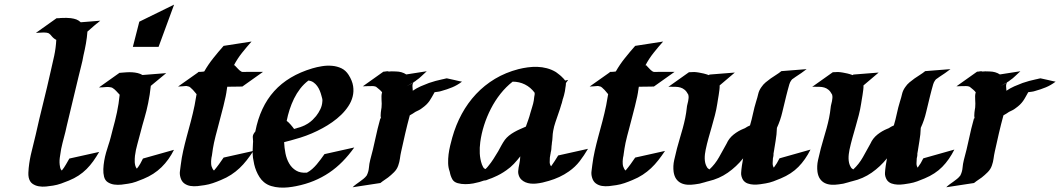

<svg xmlns="http://www.w3.org/2000/svg" viewBox="-20 -809 4671 846"><path d="M203.1 -493.7Q211.4 -528.8 218.8 -563Q226.1 -597.2 228 -633.3Q216.8 -638.7 207.5 -649.9Q205.1 -653.3 202.4 -656Q199.7 -658.7 196.3 -661.1L192.9 -663.1L185.1 -665Q173.3 -666.5 161.6 -665.3Q149.9 -664.1 138.2 -664.1L227.5 -727.5H226.1Q224.6 -727.5 225.3 -727.5Q226.1 -727.5 228 -728L229 -728.5Q231.4 -728.5 235.6 -728.8Q239.7 -729 243.2 -729Q243.7 -729 243.9 -729.2Q244.1 -729.5 244.6 -729.5Q247.1 -729.5 249.8 -729.7Q252.4 -730 254.9 -730Q263.7 -730.5 273.2 -730.2Q282.7 -730 292 -729Q306.2 -727.1 316.2 -723.4Q326.2 -719.7 335.9 -710.9L421.9 -717.8Q418.5 -715.3 415.5 -712.6Q412.6 -710 409.7 -707.5L404.8 -704.1L404.3 -703.6Q398.9 -699.7 395 -695.8Q388.2 -690.4 381.3 -683.8Q374.5 -677.2 367.7 -671.9L365.2 -669.9Q363.3 -643.1 358.6 -616.9Q354 -590.8 347.7 -564.5Q343.8 -541 337.6 -517.8Q331.5 -494.6 326.2 -471.7Q313.5 -417 300 -362.5Q286.6 -308.1 273.9 -253.4Q268.6 -228 261.7 -203.1Q254.9 -178.2 249.5 -152.8Q246.1 -135.3 243.4 -113.8Q240.7 -92.3 244.6 -73.7Q246.1 -63 252.4 -57.6Q262.7 -70.3 271 -85Q279.3 -99.6 285.6 -110.4L417 -139.6Q404.3 -117.7 390.9 -98.9Q377.4 -80.1 361.6 -64.2Q345.7 -48.3 326.4 -35.6Q307.1 -22.9 283.2 -13.2Q266.6 -6.3 249.3 -0.2Q231.9 5.9 213.9 8.8Q199.7 11.2 182.6 12.9Q165.5 14.6 149.9 11.7Q134.3 8.8 122.3 0Q110.4 -8.8 106.4 -27.3Q104.5 -37.1 105 -48.1Q105.5 -59.1 106.4 -68.8Q110.4 -106.9 119.6 -142.6Q128.9 -178.2 137.2 -214.8Q152.8 -285.2 170.2 -354.5Q187.5 -423.8 203.1 -493.7Z M476.6 -238.3Q487.3 -276.4 495.4 -314.2Q503.4 -352.1 507.3 -391.6Q499.5 -399.9 491.7 -408.4Q483.9 -417 473.6 -422.9Q459.5 -426.8 445.1 -425.3Q430.7 -423.8 416 -423.8L506.8 -488.3Q509.3 -488.3 511.5 -488.3Q513.7 -488.3 516.1 -488.8Q526.9 -489.7 538.8 -490.5Q550.8 -491.2 562.7 -490.5Q574.7 -489.7 586.2 -487.1Q597.7 -484.4 607.9 -478.5L712.4 -486.8L644.5 -430.7Q642.6 -411.6 639.6 -392.3Q636.7 -373 632.8 -354.5Q626 -320.8 616.5 -288.6Q606.9 -256.3 598.6 -223.6Q592.3 -198.2 585.2 -173.6Q578.1 -148.9 574.7 -122.6Q574.2 -117.7 573.7 -109.9Q573.2 -102.1 573.7 -94Q574.2 -85.9 576.4 -78.4Q578.6 -70.8 583 -65.9Q591.3 -75.7 597.9 -87.4Q604.5 -99.1 609.9 -110.4L746.6 -148.9Q724.6 -104.5 691.7 -72.3Q658.7 -40 612.3 -21Q596.2 -14.2 579.1 -8.1Q562 -2 544.4 0.5Q531.7 2.9 515.1 4.6Q498.5 6.3 483.2 4.2Q467.8 2 455.3 -5.9Q442.9 -13.7 438.5 -30.3Q434.6 -45.9 435.3 -64Q436 -82 439.2 -100.6Q442.4 -119.1 447.5 -137Q452.6 -154.8 457.5 -169.4Q463.4 -186.5 467.8 -203.9Q472.2 -221.2 476.6 -238.3ZM593.8 -713.4 747.1 -788.6 678.7 -602.5H565.4Z M1088.4 -626Q1067.4 -602.5 1046.4 -576.2Q1025.4 -549.8 1010.3 -520.5L1013.2 -522Q1020.5 -515.1 1027.3 -507.1Q1034.2 -499 1043 -493.7Q1047.9 -491.2 1053.5 -491.9Q1059.1 -492.7 1064.5 -492.2H1138.7L1047.9 -427.7Q1033.2 -427.7 1016.1 -427.2Q999 -426.8 981.4 -426.8L980 -418.9Q979.5 -415.5 979.2 -412.6Q979 -409.7 978 -406.2V-404.8V-404.3Q977.1 -398.9 976.1 -393.8Q975.1 -388.7 974.1 -383.3Q969.7 -361.8 964.4 -341.3Q959 -320.8 953.6 -299.8Q946.3 -269.5 938 -240Q929.7 -210.4 922.9 -179.7Q920.4 -167 918.2 -154.8Q916 -142.6 914.6 -129.9Q914.1 -127 913.8 -124Q913.6 -121.1 912.6 -118.2Q912.6 -116.2 911.6 -113.3V-111.8Q911.6 -111.3 911.4 -110.8Q911.1 -110.4 911.1 -109.9V-109.4Q909.7 -98.1 910.4 -86.7Q911.1 -75.2 917 -64.9Q919.9 -60.1 922.9 -57.6Q934.6 -71.3 944.8 -85.4Q955.1 -99.6 965.3 -114.7L1096.7 -144Q1082 -122.1 1067.1 -103Q1052.2 -84 1035.4 -68.1Q1018.6 -52.2 998.5 -39.1Q978.5 -25.9 953.1 -15.6Q936 -8.3 918.2 -2.2Q900.4 3.9 881.8 6.8Q867.2 9.3 850.6 11Q834 12.7 818.8 10.3Q803.7 7.8 791.7 -1Q779.8 -9.8 774.9 -27.8Q771 -42 772.9 -54.9Q774.9 -67.9 776.4 -82Q780.3 -113.8 787.1 -144Q793.9 -174.3 802.2 -205.1Q812 -240.2 821 -274.9Q830.1 -309.6 837.4 -344.7Q839.8 -357.4 841.8 -369.6Q843.8 -381.8 846.2 -394.5H845.7Q840.3 -400.4 835.2 -407Q830.1 -413.6 823.7 -418.9Q819.8 -423.3 814.9 -426.3Q814 -427.2 813.5 -427.2Q810.1 -428.2 806.4 -429Q802.7 -429.7 801.3 -430.2Q792 -429.7 783 -428.7Q773.9 -427.7 764.6 -427.7L854.5 -491.2H851.6Q850.6 -491.2 851.8 -491.5Q853 -491.7 854.5 -491.7L855.5 -492.2H858.4Q860.8 -492.2 863.5 -492.4Q866.2 -492.7 867.2 -492.7Q870.6 -492.7 873.5 -493.2Q876.5 -493.7 879.9 -494.1Q897.5 -524.9 919.7 -552.7Q941.9 -580.6 965.3 -606.9ZM911.6 -111.8Q911.6 -110.8 911.4 -110.6Q911.1 -110.4 911.1 -109.9Q911.6 -115.7 912.1 -117.9Q912.6 -120.1 912.6 -119.6Q912.6 -119.1 912.4 -117.2Q912.1 -115.2 911.6 -113.3V-112.8ZM810.1 -429.7Q809.1 -430.2 808.6 -430.2Q809.1 -429.7 810.1 -429.7Z M1093.8 -206.1Q1093.8 -211.9 1096.9 -218Q1100.1 -224.1 1105 -229.5Q1126 -338.4 1188 -407.2Q1250 -476.1 1356.4 -507.8Q1376 -513.7 1398.7 -517.3Q1421.4 -521 1443.4 -519Q1465.3 -517.1 1484.4 -508.1Q1503.4 -499 1516.1 -479Q1532.2 -453.6 1535.9 -429.7Q1539.6 -405.8 1533.9 -383.5Q1528.3 -361.3 1514.9 -341.1Q1501.5 -320.8 1483.4 -303.2Q1465.3 -285.6 1444.1 -270.8Q1422.9 -255.9 1401.9 -244.6Q1355 -218.8 1303.7 -202.6L1268.6 -192.4Q1263.2 -190.9 1258.5 -189.5Q1253.9 -188 1248.5 -187L1231.9 -182.6Q1232.9 -158.2 1237.8 -133.3Q1242.7 -108.4 1254.2 -88.6Q1265.6 -68.8 1284.7 -57.4Q1303.7 -45.9 1332.5 -48.3Q1344.7 -54.7 1355.5 -64.2Q1366.2 -73.7 1375.5 -84.7Q1384.8 -95.7 1393.3 -107.2Q1401.9 -118.7 1409.7 -129.9L1541 -159.2Q1516.6 -125 1489.3 -97.2Q1461.9 -69.3 1430.4 -48.1Q1398.9 -26.9 1362.8 -12Q1326.7 2.9 1284.7 11.2Q1268.1 14.6 1249.3 16.6Q1230.5 18.6 1211.7 17.3Q1192.9 16.1 1175 10.7Q1157.2 5.4 1143.1 -6.3Q1131.8 -15.6 1123.5 -28.6Q1115.2 -41.5 1109.4 -55.7Q1103.5 -69.8 1100.1 -84.7Q1096.7 -99.6 1094.7 -113.8Q1092.8 -130.9 1093.3 -146.2Q1093.8 -161.6 1094.7 -178.2Q1095.7 -185.5 1094.7 -192.4Q1093.8 -199.2 1093.8 -206.1ZM1338.9 -454.1Q1318.4 -438.5 1302.7 -418.2Q1287.1 -397.9 1275.6 -374.5Q1264.2 -351.1 1256.1 -326.2Q1248 -301.3 1243.2 -276.4Q1246.6 -274.4 1251 -270Q1255.4 -265.6 1260.3 -260.3Q1265.1 -254.9 1269.3 -249.5Q1273.4 -244.1 1275.9 -240.7L1290.5 -245.1Q1289.6 -245.1 1290.8 -245.4Q1292 -245.6 1294.4 -246.3Q1296.9 -247.1 1299.6 -247.8Q1302.2 -248.5 1303.7 -249Q1312.5 -252 1321.8 -256.3Q1322.8 -256.8 1326.2 -258.8Q1329.6 -260.7 1331.5 -261.7Q1334 -262.7 1335.9 -264.2Q1337.9 -265.6 1340.3 -267.1Q1350.1 -273.9 1357.7 -281.2Q1365.2 -288.6 1372.6 -297.4Q1383.8 -311.5 1391.6 -327.9Q1399.4 -344.2 1400.4 -362.3Q1401.4 -368.2 1399.7 -374.8Q1397.9 -381.3 1396.5 -386.7Q1393.6 -398.4 1388.9 -409.7Q1384.3 -420.9 1377.4 -430.2Q1370.6 -439.5 1361.3 -446Q1352.1 -452.6 1338.9 -454.1ZM1308.1 -249Q1309.1 -249 1312 -250Q1313 -250.5 1314.5 -250.7Q1315.9 -251 1314.9 -251ZM1281.2 -238.3Q1283.7 -237.3 1285.4 -237.3Q1287.1 -237.3 1285.2 -237.8ZM1253.9 -188.5Q1252.9 -188 1253.7 -188.2Q1254.4 -188.5 1255.9 -189Q1255.4 -189 1254.9 -188.7Q1254.4 -188.5 1253.9 -188.5ZM1347.7 -268.1Q1347.2 -268.1 1347.2 -267.6Q1350.1 -269 1347.7 -268.1Z M1669.4 -493.2Q1675.3 -493.2 1681.9 -494.6Q1688.5 -496.1 1693.8 -493.7Q1697.8 -494.1 1700.7 -494.4Q1703.6 -494.6 1706.5 -494.6Q1709.5 -494.6 1713.6 -494.4Q1717.8 -494.1 1724.6 -494.1Q1751 -493.7 1770 -481L1860.4 -495.1Q1849.1 -485.4 1838.1 -474.4Q1827.1 -463.4 1814.5 -455.1Q1813.5 -454.1 1813 -454.1L1811 -452.1L1801.8 -446.3Q1796.9 -438 1797.4 -428.5Q1797.9 -418.9 1798.8 -409.2Q1814.9 -420.4 1833.7 -428.7Q1852.5 -437 1870.1 -443.4Q1885.3 -448.7 1899.2 -452.4Q1913.1 -456.1 1928.7 -459.5Q1931.2 -460 1934.6 -460.7Q1938 -461.4 1941.4 -462.4Q1944.8 -463.4 1948.7 -463.9Q1967.8 -459.5 1982.4 -456.5Q1988.8 -455.1 1994.6 -453.6Q2000.5 -452.1 2005.4 -451.2Q2010.7 -449.7 2015.6 -449.2Q1995.1 -433.6 1972.7 -424.3Q1950.2 -415 1925.3 -408.2Q1918.5 -405.8 1910.2 -404.8Q1901.9 -403.8 1895 -402.8Q1888.2 -391.1 1883.1 -381.6Q1877.9 -372.1 1872.1 -363.8Q1866.2 -355.5 1858.4 -347.9Q1850.6 -340.3 1838.9 -332Q1832 -326.7 1825.9 -323.7Q1819.8 -320.8 1811 -316.4L1810.1 -315.9Q1804.7 -312 1798.6 -308.3Q1792.5 -304.7 1785.6 -300.8Q1774.9 -261.2 1765.6 -221.2Q1756.3 -181.2 1747.6 -141.1Q1744.1 -125.5 1742.2 -110.4Q1740.2 -95.2 1734.9 -80.1Q1729.5 -63.5 1716.3 -50.3Q1703.1 -37.1 1689.9 -26.9L1664.6 -9.3Q1663.6 -8.3 1662.1 -7.1Q1660.6 -5.9 1658.7 -4.9L1656.7 -2.9L1655.3 -2.4Q1654.3 -2 1654.8 -2.4L1533.7 16.1Q1541 8.8 1549.1 2.9Q1557.1 -2.9 1565.4 -8.8Q1573.7 -14.6 1581.5 -21Q1589.4 -27.3 1595.7 -35.6Q1604 -51.8 1605.5 -69.6Q1606.9 -87.4 1611.3 -104.5Q1624 -150.4 1633.5 -196Q1643.1 -241.7 1655.8 -287.1L1658.7 -288.1Q1657.2 -293.5 1657.2 -300.3Q1657.2 -307.1 1658 -313.7Q1658.7 -320.3 1659.7 -326.2Q1660.6 -332 1661.1 -335.4Q1662.1 -344.2 1661.9 -352.5Q1661.6 -360.8 1661.1 -369.4Q1660.6 -377.9 1660.9 -386Q1661.1 -394 1663.6 -402.3Q1659.7 -407.7 1652.8 -413.6Q1646 -419.4 1641.6 -422.9Q1637.7 -426.8 1632.8 -428.2H1632.3Q1627 -429.7 1621.1 -429.7Q1610.4 -430.2 1599.9 -429.4Q1589.4 -428.7 1578.6 -428.7ZM1774.9 -430.7Q1779.8 -433.1 1784.2 -435.5Q1788.6 -438 1793.5 -440.4L1801.8 -446.3Q1795.9 -442.9 1789.8 -439.2Q1783.7 -435.5 1779.1 -433.1Q1774.4 -430.7 1772.7 -429.7Q1771 -428.7 1774.9 -430.7ZM1638.7 -426.3 1634.3 -427.7Q1635.7 -427.2 1637.7 -426.5Q1639.6 -425.8 1638.7 -426.3ZM1630.9 -429.2 1627.4 -430.7Q1626 -431.2 1630.9 -429.2Z M2473.6 -443.4Q2473.6 -440.9 2473.4 -437.7Q2473.1 -434.6 2472.7 -430.7Q2472.7 -428.7 2471.7 -424.8Q2470.7 -416 2469.2 -407.2Q2467.8 -398.4 2465.3 -390.1Q2464.4 -385.3 2462.6 -380.6Q2460.9 -376 2459.5 -371.1Q2459.5 -370.1 2459 -368.4Q2458.5 -366.7 2458 -365Q2457.5 -363.3 2457.5 -362.5Q2457.5 -361.8 2457.5 -363.3Q2457 -362.3 2457 -361.3Q2456.5 -358.4 2455.6 -355.2Q2454.6 -352.1 2453.6 -349.6Q2447.8 -329.1 2440.4 -308.6Q2434.1 -290 2427.5 -271Q2420.9 -252 2417.5 -232.4Q2415 -218.8 2414.6 -205.3Q2414.1 -191.9 2411.6 -178.2Q2411.6 -174.8 2411.6 -175Q2411.6 -175.3 2411.1 -171.9Q2411.1 -169.4 2410.2 -164.6Q2410.2 -159.2 2409.7 -156.7Q2409.7 -153.3 2409.2 -150.4Q2408.7 -147.5 2408.2 -144L2406.7 -137.7Q2406.2 -134.8 2406 -132.3Q2405.8 -129.9 2405.3 -129.4L2404.8 -126L2402.8 -114.7Q2401.9 -103.5 2402.1 -94Q2402.3 -84.5 2408.2 -76.2Q2416.5 -87.4 2424.1 -99.4Q2431.6 -111.3 2439.5 -124L2570.8 -153.3Q2553.7 -124 2534.2 -98.6Q2514.6 -73.2 2486.8 -53.7Q2466.8 -39.6 2444.6 -29.3Q2422.4 -19 2398.9 -12.2Q2384.3 -7.8 2370.4 -4.6Q2356.4 -1.5 2341.3 0Q2329.6 1 2317.6 -0.2Q2305.7 -1.5 2295.2 -5.9Q2284.7 -10.3 2276.6 -18.3Q2268.6 -26.4 2265.1 -38.6Q2262.7 -46.4 2263.2 -54.4Q2263.7 -62.5 2265.1 -70.6Q2266.6 -78.6 2268.3 -86.7Q2270 -94.7 2271 -102.5L2272.5 -120.1Q2259.3 -103 2244.4 -87.2Q2229.5 -71.3 2210.9 -58.6Q2185.5 -40.5 2158.7 -29.3Q2147.5 -23.9 2136.7 -20.5Q2133.8 -19.5 2129.2 -17.6Q2124.5 -15.6 2120.6 -14.2Q2116.7 -12.7 2114.5 -12Q2112.3 -11.2 2114.7 -12.7Q2116.7 -13.7 2118.4 -14.6Q2120.1 -15.6 2122.1 -16.6Q2114.3 -14.2 2106.9 -11.7Q2099.6 -9.3 2091.8 -6.8Q2082 -3.9 2065.2 -0.7Q2048.3 2.4 2030.3 2.4Q2012.2 2.4 1996.6 -2Q1981 -6.3 1973.6 -18.1Q1964.8 -33.7 1961.9 -51.3Q1960.9 -53.2 1960.9 -54.7Q1955.1 -70.8 1954.6 -90.1Q1954.1 -109.4 1956.5 -128.9Q1959 -148.4 1963.6 -167.5Q1968.3 -186.5 1972.7 -202.6Q1988.3 -258.3 2014.6 -306.9Q2041 -355.5 2077.6 -394.5Q2114.3 -433.6 2161.1 -461.7Q2208 -489.7 2264.6 -504.4Q2284.2 -509.3 2305.4 -512.2Q2326.7 -515.1 2347.9 -514.4Q2369.1 -513.7 2389.6 -508.3Q2410.2 -502.9 2428.2 -492.2Q2428.7 -492.2 2431.9 -489.7Q2435.1 -487.3 2439.2 -484.1Q2443.4 -481 2447.3 -477.8Q2451.2 -474.6 2453.1 -472.7Q2459.5 -466.3 2463.6 -462.2Q2467.8 -458 2470.2 -454.1L2483.4 -457Q2481 -453.6 2478.8 -450.4Q2476.6 -447.3 2474.1 -443.8ZM2204.6 -192.9Q2211.9 -202.6 2222.4 -211.2Q2232.9 -219.7 2245.4 -226.8Q2257.8 -233.9 2271 -239.7Q2284.2 -245.6 2296.9 -251Q2296.9 -251 2297.4 -252Q2302.7 -267.1 2307.9 -281.5Q2313 -295.9 2316.9 -311Q2320.8 -325.2 2325.2 -338.6Q2329.6 -352.1 2332 -366.2Q2333 -369.6 2333 -374.3Q2333 -378.9 2334 -382.3Q2335 -387.2 2335.7 -391.8Q2336.4 -396.5 2335.4 -400.9Q2317.9 -424.3 2293 -436.8Q2268.1 -449.2 2238.8 -449.2Q2209.5 -426.3 2185.3 -395.8Q2161.1 -365.2 2143.1 -330.1Q2125 -294.9 2113 -257.3Q2101.1 -219.7 2096.2 -183.1Q2092.8 -158.2 2094 -133.1Q2095.2 -107.9 2103.5 -84Q2106 -78.1 2108.9 -72.5Q2111.8 -66.9 2117.7 -64.5L2119.1 -64Q2122.6 -66.9 2125.5 -70.3Q2128.4 -73.7 2130.9 -76.7Q2143.6 -91.8 2154.3 -108.6Q2165 -125.5 2175.3 -142.6Q2182.1 -155.3 2189.2 -168.2Q2196.3 -181.2 2204.6 -192.9ZM2459 -373Q2458.5 -372.6 2458.5 -372.1V-370.1Q2458.5 -372.1 2459 -373Z M2901.9 -626Q2880.9 -602.5 2859.9 -576.2Q2838.9 -549.8 2823.7 -520.5L2826.7 -522Q2834 -515.1 2840.8 -507.1Q2847.7 -499 2856.4 -493.7Q2861.3 -491.2 2866.9 -491.9Q2872.6 -492.7 2877.9 -492.2H2952.1L2861.3 -427.7Q2846.7 -427.7 2829.6 -427.2Q2812.5 -426.8 2794.9 -426.8L2793.5 -418.9Q2793 -415.5 2792.7 -412.6Q2792.5 -409.7 2791.5 -406.2V-404.8V-404.3Q2790.5 -398.9 2789.6 -393.8Q2788.6 -388.7 2787.6 -383.3Q2783.2 -361.8 2777.8 -341.3Q2772.5 -320.8 2767.1 -299.8Q2759.8 -269.5 2751.5 -240Q2743.2 -210.4 2736.3 -179.7Q2733.9 -167 2731.7 -154.8Q2729.5 -142.6 2728 -129.9Q2727.5 -127 2727.3 -124Q2727.1 -121.1 2726.1 -118.2Q2726.1 -116.2 2725.1 -113.3V-111.8Q2725.1 -111.3 2724.9 -110.8Q2724.6 -110.4 2724.6 -109.9V-109.4Q2723.1 -98.1 2723.9 -86.7Q2724.6 -75.2 2730.5 -64.9Q2733.4 -60.1 2736.3 -57.6Q2748 -71.3 2758.3 -85.4Q2768.6 -99.6 2778.8 -114.7L2910.2 -144Q2895.5 -122.1 2880.6 -103Q2865.7 -84 2848.9 -68.1Q2832 -52.2 2812 -39.1Q2792 -25.9 2766.6 -15.6Q2749.5 -8.3 2731.7 -2.2Q2713.9 3.9 2695.3 6.8Q2680.7 9.3 2664.1 11Q2647.5 12.7 2632.3 10.3Q2617.2 7.8 2605.2 -1Q2593.3 -9.8 2588.4 -27.8Q2584.5 -42 2586.4 -54.9Q2588.4 -67.9 2589.8 -82Q2593.8 -113.8 2600.6 -144Q2607.4 -174.3 2615.7 -205.1Q2625.5 -240.2 2634.5 -274.9Q2643.6 -309.6 2650.9 -344.7Q2653.3 -357.4 2655.3 -369.6Q2657.2 -381.8 2659.7 -394.5H2659.2Q2653.8 -400.4 2648.7 -407Q2643.6 -413.6 2637.2 -418.9Q2633.3 -423.3 2628.4 -426.3Q2627.4 -427.2 2627 -427.2Q2623.5 -428.2 2619.9 -429Q2616.2 -429.7 2614.7 -430.2Q2605.5 -429.7 2596.4 -428.7Q2587.4 -427.7 2578.1 -427.7L2668 -491.2H2665Q2664.1 -491.2 2665.3 -491.5Q2666.5 -491.7 2668 -491.7L2668.9 -492.2H2671.9Q2674.3 -492.2 2677 -492.4Q2679.7 -492.7 2680.7 -492.7Q2684.1 -492.7 2687 -493.2Q2689.9 -493.7 2693.4 -494.1Q2710.9 -524.9 2733.2 -552.7Q2755.4 -580.6 2778.8 -606.9ZM2725.1 -111.8Q2725.1 -110.8 2724.9 -110.6Q2724.6 -110.4 2724.6 -109.9Q2725.1 -115.7 2725.6 -117.9Q2726.1 -120.1 2726.1 -119.6Q2726.1 -119.1 2725.8 -117.2Q2725.6 -115.2 2725.1 -113.3V-112.8ZM2623.5 -429.7Q2622.6 -430.2 2622.1 -430.2Q2622.6 -429.7 2623.5 -429.7Z M3534.2 -504.4Q3522.5 -495.1 3510.3 -486.8Q3498 -478.5 3485.4 -470.2Q3483.9 -469.2 3479 -465.6Q3474.1 -461.9 3470.2 -459.5L3466.3 -454.6Q3460.9 -447.3 3458 -437.5Q3454.1 -424.8 3450.9 -411.9Q3447.8 -398.9 3444.3 -386.2Q3435.1 -350.1 3427 -314.7Q3418.9 -279.3 3403.3 -245.6Q3402.8 -231 3401.4 -216.6Q3399.9 -202.1 3397.5 -188L3391.6 -151.9Q3391.6 -150.9 3391.4 -149.9Q3391.1 -148.9 3391.1 -147.9Q3390.6 -146.5 3390.6 -145.5Q3389.6 -140.1 3388.7 -134.5Q3387.7 -128.9 3387 -125.5Q3386.2 -122.1 3386.5 -123Q3386.7 -124 3388.7 -131.8V-128.9Q3388.7 -127.9 3388.4 -126.7Q3388.2 -125.5 3388.2 -124.5Q3387.7 -121.1 3387.2 -118.2Q3386.7 -115.2 3385.7 -111.8Q3384.8 -100.6 3384.5 -89.6Q3384.3 -78.6 3389.6 -70.3Q3397 -80.1 3403.1 -90.1Q3409.2 -100.1 3414.6 -111.3L3551.3 -149.9Q3528.8 -105 3498 -73.7Q3467.3 -42.5 3420.4 -22.9Q3404.8 -16.1 3387.9 -10Q3371.1 -3.9 3354 -1Q3343.3 1 3329.1 2.9Q3314.9 4.9 3301 4.4Q3287.1 3.9 3274.7 -0.5Q3262.2 -4.9 3254.4 -15.6Q3250 -22.5 3247.6 -30.8Q3245.1 -39.1 3245.6 -46.9Q3246.6 -63 3249 -79.1Q3251.5 -95.2 3254.4 -111.3Q3225.1 -74.7 3187 -48.1Q3148.9 -21.5 3102.1 -10.7L3094.7 -8.8Q3088.9 -6.8 3083.3 -5.4Q3077.6 -3.9 3071.8 -2.4Q3067.4 -1 3064 -0.2Q3060.5 0.5 3057.4 1Q3054.2 1.5 3050.5 2Q3046.9 2.4 3041.5 3.4Q3024.9 5.9 3009.3 4.9Q2993.7 3.9 2981 -2.2Q2968.3 -8.3 2959.7 -20.3Q2951.2 -32.2 2948.2 -51.3Q2944.8 -77.6 2950.7 -103.8Q2956.5 -129.9 2962.9 -154.8Q2968.8 -177.2 2975.6 -199.7Q2982.4 -222.2 2988.5 -244.4Q2994.6 -266.6 2999.3 -289.3Q3003.9 -312 3006.3 -335Q3006.8 -341.8 3008.8 -349.1Q3010.7 -356.4 3012.2 -363.5Q3013.7 -370.6 3014.2 -377.9Q3014.6 -385.3 3012.7 -392.1Q3005.4 -406.2 2996.8 -413.3Q2988.3 -420.4 2978.3 -423.3Q2968.3 -426.3 2956.5 -426.5Q2944.8 -426.8 2930.7 -426.8Q2928.7 -426.3 2924.8 -426.3L3015.6 -490.7Q3021.5 -490.7 3026.9 -491.2Q3031.2 -491.2 3034.7 -491.5Q3038.1 -491.7 3038.6 -491.7Q3048.8 -491.2 3059.6 -489.3Q3068.8 -487.8 3080.3 -485.1Q3091.8 -482.4 3103.5 -478L3106.4 -480.5L3217.8 -489.3L3150.9 -432.6Q3151.4 -424.3 3149.9 -412.8Q3148.4 -401.4 3146.7 -389.9Q3145 -378.4 3143.1 -368.4Q3141.1 -358.4 3140.6 -352.5Q3136.7 -326.7 3130.1 -301.3Q3123.5 -275.9 3116.2 -250.7Q3108.9 -225.6 3101.8 -200.2Q3094.7 -174.8 3089.4 -149.4Q3087.4 -140.1 3086.2 -130.1Q3085 -120.1 3085.2 -110.1Q3085.4 -100.1 3087.6 -90.6Q3089.8 -81.1 3095.2 -72.3Q3097.2 -68.8 3099.9 -66.7Q3102.5 -64.5 3106 -62.5Q3130.9 -85.4 3148.2 -116.2Q3165.5 -147 3181.6 -176.3Q3191.9 -199.7 3212.4 -216.1Q3232.9 -232.4 3256.3 -241.7L3262.2 -244.1Q3272 -251 3284.7 -256.3Q3292.5 -282.7 3298.1 -309.3Q3303.7 -335.9 3312 -362.8Q3317.4 -379.4 3321 -395.3Q3324.7 -411.1 3335 -425.3Q3342.8 -437 3353.5 -446Q3364.3 -455.1 3376 -463.4Q3387.7 -471.7 3399.9 -479.2Q3412.1 -486.8 3422.9 -495.6Z M4168 -504.4Q4156.2 -495.1 4144 -486.8Q4131.8 -478.5 4119.1 -470.2Q4117.7 -469.2 4112.8 -465.6Q4107.9 -461.9 4104 -459.5L4100.1 -454.6Q4094.7 -447.3 4091.8 -437.5Q4087.9 -424.8 4084.7 -411.9Q4081.5 -398.9 4078.1 -386.2Q4068.8 -350.1 4060.8 -314.7Q4052.7 -279.3 4037.1 -245.6Q4036.6 -231 4035.2 -216.6Q4033.7 -202.1 4031.2 -188L4025.4 -151.9Q4025.4 -150.9 4025.1 -149.9Q4024.9 -148.9 4024.9 -147.9Q4024.4 -146.5 4024.4 -145.5Q4023.4 -140.1 4022.5 -134.5Q4021.5 -128.9 4020.8 -125.5Q4020 -122.1 4020.3 -123Q4020.5 -124 4022.5 -131.8V-128.9Q4022.5 -127.9 4022.2 -126.7Q4022 -125.5 4022 -124.5Q4021.5 -121.1 4021 -118.2Q4020.5 -115.2 4019.5 -111.8Q4018.6 -100.6 4018.3 -89.6Q4018.1 -78.6 4023.4 -70.3Q4030.8 -80.1 4036.9 -90.1Q4043 -100.1 4048.3 -111.3L4185.1 -149.9Q4162.6 -105 4131.8 -73.7Q4101.1 -42.5 4054.2 -22.9Q4038.6 -16.1 4021.7 -10Q4004.9 -3.9 3987.8 -1Q3977.1 1 3962.9 2.9Q3948.7 4.9 3934.8 4.4Q3920.9 3.9 3908.4 -0.5Q3896 -4.9 3888.2 -15.6Q3883.8 -22.5 3881.3 -30.8Q3878.9 -39.1 3879.4 -46.9Q3880.4 -63 3882.8 -79.1Q3885.3 -95.2 3888.2 -111.3Q3858.9 -74.7 3820.8 -48.1Q3782.7 -21.5 3735.8 -10.7L3728.5 -8.8Q3722.7 -6.8 3717 -5.4Q3711.4 -3.9 3705.6 -2.4Q3701.2 -1 3697.8 -0.2Q3694.3 0.5 3691.2 1Q3688 1.5 3684.3 2Q3680.7 2.4 3675.3 3.4Q3658.7 5.9 3643.1 4.9Q3627.4 3.9 3614.7 -2.2Q3602.1 -8.3 3593.5 -20.3Q3585 -32.2 3582 -51.3Q3578.6 -77.6 3584.5 -103.8Q3590.3 -129.9 3596.7 -154.8Q3602.5 -177.2 3609.4 -199.7Q3616.2 -222.2 3622.3 -244.4Q3628.4 -266.6 3633.1 -289.3Q3637.7 -312 3640.1 -335Q3640.6 -341.8 3642.6 -349.1Q3644.5 -356.4 3646 -363.5Q3647.5 -370.6 3647.9 -377.9Q3648.4 -385.3 3646.5 -392.1Q3639.2 -406.2 3630.6 -413.3Q3622.1 -420.4 3612.1 -423.3Q3602.1 -426.3 3590.3 -426.5Q3578.6 -426.8 3564.5 -426.8Q3562.5 -426.3 3558.6 -426.3L3649.4 -490.7Q3655.3 -490.7 3660.6 -491.2Q3665 -491.2 3668.5 -491.5Q3671.9 -491.7 3672.4 -491.7Q3682.6 -491.2 3693.4 -489.3Q3702.6 -487.8 3714.1 -485.1Q3725.6 -482.4 3737.3 -478L3740.2 -480.5L3851.6 -489.3L3784.7 -432.6Q3785.2 -424.3 3783.7 -412.8Q3782.2 -401.4 3780.5 -389.9Q3778.8 -378.4 3776.9 -368.4Q3774.9 -358.4 3774.4 -352.5Q3770.5 -326.7 3763.9 -301.3Q3757.3 -275.9 3750 -250.7Q3742.7 -225.6 3735.6 -200.2Q3728.5 -174.8 3723.1 -149.4Q3721.2 -140.1 3720 -130.1Q3718.8 -120.1 3719 -110.1Q3719.2 -100.1 3721.4 -90.6Q3723.6 -81.1 3729 -72.3Q3731 -68.8 3733.6 -66.7Q3736.3 -64.5 3739.7 -62.5Q3764.6 -85.4 3782 -116.2Q3799.3 -147 3815.4 -176.3Q3825.7 -199.7 3846.2 -216.1Q3866.7 -232.4 3890.1 -241.7L3896 -244.1Q3905.8 -251 3918.5 -256.3Q3926.3 -282.7 3931.9 -309.3Q3937.5 -335.9 3945.8 -362.8Q3951.2 -379.4 3954.8 -395.3Q3958.5 -411.1 3968.8 -425.3Q3976.6 -437 3987.3 -446Q3998 -455.1 4009.8 -463.4Q4021.5 -471.7 4033.7 -479.2Q4045.9 -486.8 4056.6 -495.6Z M4285.2 -493.2Q4291 -493.2 4297.6 -494.6Q4304.2 -496.1 4309.6 -493.7Q4313.5 -494.1 4316.4 -494.4Q4319.3 -494.6 4322.3 -494.6Q4325.2 -494.6 4329.3 -494.4Q4333.5 -494.1 4340.3 -494.1Q4366.7 -493.7 4385.7 -481L4476.1 -495.1Q4464.8 -485.4 4453.9 -474.4Q4442.9 -463.4 4430.2 -455.1Q4429.2 -454.1 4428.7 -454.1L4426.8 -452.1L4417.5 -446.3Q4412.6 -438 4413.1 -428.5Q4413.6 -418.9 4414.6 -409.2Q4430.7 -420.4 4449.5 -428.7Q4468.3 -437 4485.8 -443.4Q4501 -448.7 4514.9 -452.4Q4528.8 -456.1 4544.4 -459.5Q4546.9 -460 4550.3 -460.7Q4553.7 -461.4 4557.1 -462.4Q4560.5 -463.4 4564.5 -463.9Q4583.5 -459.5 4598.1 -456.5Q4604.5 -455.1 4610.4 -453.6Q4616.2 -452.1 4621.1 -451.2Q4626.5 -449.7 4631.3 -449.2Q4610.8 -433.6 4588.4 -424.3Q4565.9 -415 4541 -408.2Q4534.2 -405.8 4525.9 -404.8Q4517.6 -403.8 4510.7 -402.8Q4503.9 -391.1 4498.8 -381.6Q4493.7 -372.1 4487.8 -363.8Q4481.9 -355.5 4474.1 -347.9Q4466.3 -340.3 4454.6 -332Q4447.8 -326.7 4441.7 -323.7Q4435.5 -320.8 4426.8 -316.4L4425.8 -315.9Q4420.4 -312 4414.3 -308.3Q4408.2 -304.7 4401.4 -300.8Q4390.6 -261.2 4381.3 -221.2Q4372.1 -181.2 4363.3 -141.1Q4359.9 -125.5 4357.9 -110.4Q4356 -95.2 4350.6 -80.1Q4345.2 -63.5 4332 -50.3Q4318.8 -37.1 4305.7 -26.9L4280.3 -9.3Q4279.3 -8.3 4277.8 -7.1Q4276.4 -5.9 4274.4 -4.9L4272.5 -2.9L4271 -2.4Q4270 -2 4270.5 -2.4L4149.4 16.1Q4156.7 8.8 4164.8 2.9Q4172.9 -2.9 4181.2 -8.8Q4189.5 -14.6 4197.3 -21Q4205.1 -27.3 4211.4 -35.6Q4219.7 -51.8 4221.2 -69.6Q4222.7 -87.4 4227.1 -104.5Q4239.7 -150.4 4249.3 -196Q4258.8 -241.7 4271.5 -287.1L4274.4 -288.1Q4272.9 -293.5 4272.9 -300.3Q4272.9 -307.1 4273.7 -313.7Q4274.4 -320.3 4275.4 -326.2Q4276.4 -332 4276.9 -335.4Q4277.8 -344.2 4277.6 -352.5Q4277.3 -360.8 4276.9 -369.4Q4276.4 -377.9 4276.6 -386Q4276.9 -394 4279.3 -402.3Q4275.4 -407.7 4268.6 -413.6Q4261.7 -419.4 4257.3 -422.9Q4253.4 -426.8 4248.5 -428.2H4248Q4242.7 -429.7 4236.8 -429.7Q4226.1 -430.2 4215.6 -429.4Q4205.1 -428.7 4194.3 -428.7ZM4390.6 -430.7Q4395.5 -433.1 4399.9 -435.5Q4404.3 -438 4409.2 -440.4L4417.5 -446.3Q4411.6 -442.9 4405.5 -439.2Q4399.4 -435.5 4394.8 -433.1Q4390.1 -430.7 4388.4 -429.7Q4386.7 -428.7 4390.6 -430.7ZM4254.4 -426.3 4250 -427.7Q4251.5 -427.2 4253.4 -426.5Q4255.4 -425.8 4254.4 -426.3ZM4246.6 -429.2 4243.2 -430.7Q4241.7 -431.2 4246.6 -429.2Z"/></svg>

Font: Autopia Bold Italic
Style: Bold Italic
Weight: 700
Italic angle: -104°
Designer: Antoine Gelgon
Foundry: Antoine Gelgon
Version: V.1.0